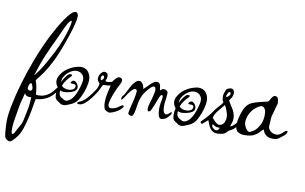

<svg xmlns="http://www.w3.org/2000/svg" viewBox="-129 -815 2093 1317"><g transform="rotate(10 917.0 -156.5)"><path d="M315 -618Q317 -612 317 -605Q317 -584 307.5 -547Q298 -510 285 -471.5Q272 -433 262 -405Q231 -320 203.5 -267Q176 -214 155 -184.5Q134 -155 122 -141Q110 -127 110 -120Q117 -105 122 -76.5Q127 -48 128 -27Q136 -25 148 -25Q158 -25 169 -27Q180 -29 190 -33Q222 -47 243 -72.5Q264 -98 273 -111Q277 -116 281 -116Q286 -116 288 -110.5Q290 -105 287 -100Q267 -69 246 -47Q225 -25 198 -13Q170 -1 151 1Q132 3 132 3Q130 11 128.5 19.5Q127 28 124 45Q121 62 115 96Q102 164 83 220Q64 276 17 316Q11 320 6 320Q-4 320 -15 312.5Q-26 305 -29 294Q-32 283 -34 262.5Q-36 242 -37 221Q-38 200 -38 188Q-38 145 -24 74.5Q-10 4 15 -82.5Q40 -169 75 -260.5Q110 -352 152 -436Q167 -466 186.5 -500Q206 -534 226.5 -564.5Q247 -595 266 -614Q285 -633 298 -633Q310 -633 315 -618ZM278 -568Q266 -561 252.5 -535.5Q239 -510 226 -479.5Q213 -449 201 -425Q174 -370 146.5 -305.5Q119 -241 93 -156Q104 -167 123 -194Q142 -221 163 -258.5Q184 -296 204.5 -336Q225 -376 239 -412Q251 -440 261 -470.5Q271 -501 277 -526Q283 -551 283 -562Q283 -571 278 -568ZM95 -75Q93 -83 89.5 -91.5Q86 -100 78 -98Q72 -91 68.5 -82Q65 -73 65 -56Q65 -56 71.5 -50.5Q78 -45 88 -48Q91 -50 94 -52Q97 -54 97 -61Q97 -64 97 -67.5Q97 -71 95 -75ZM99 -5Q99 -5 95 -4Q91 -3 85 -3Q77 -3 67 -7.5Q57 -12 53 -25Q45 7 41 22Q37 37 35 44Q33 51 31.5 59Q30 67 27 86Q24 105 17 144Q13 164 10 189.5Q7 215 7 235Q7 250 9.5 259Q12 268 17 267Q23 266 29.5 254.5Q36 243 43 228.5Q50 214 56 205Q65 191 69.5 178Q74 165 78.5 141.5Q83 118 92 75Q95 61 96.5 42.5Q98 24 98.5 9.5Q99 -5 99 -5Z M470 -188Q470 -167 461 -133Q452 -99 437 -69Q423 -38 405.5 -23.5Q388 -9 372 -3.5Q356 2 346 7Q342 8 337.5 9.5Q333 11 328 11Q308 11 297 0Q293 -4 284.5 -8Q276 -12 269 -22Q262 -32 262 -55Q262 -79 268 -101Q250 -122 250 -147Q250 -162 257 -176Q276 -212 305 -232Q334 -252 360.5 -260Q387 -268 397 -268Q434 -268 452 -244Q470 -220 470 -188ZM429 -183Q429 -206 413.5 -221Q398 -236 375 -236Q356 -236 336.5 -224.5Q317 -213 303 -196Q289 -179 285 -163Q284 -157 283.5 -152Q283 -147 283 -142Q294 -166 306.5 -182Q319 -198 325 -202Q330 -206 338 -206Q349 -206 349 -200Q349 -196 338.5 -185.5Q328 -175 315 -158.5Q302 -142 293 -118Q301 -108 314.5 -103.5Q328 -99 341 -99Q355 -99 367.5 -104.5Q380 -110 384 -120Q385 -123 385.5 -125.5Q386 -128 386 -130Q386 -140 377.5 -142.5Q369 -145 361 -144H359Q348 -144 348 -149Q348 -152 350.5 -155Q353 -158 355 -160Q361 -166 368 -166Q378 -166 390 -153Q401 -138 401 -124Q401 -106 383.5 -96Q366 -86 345 -82Q324 -78 313 -78Q297 -78 287 -85Q286 -83 286 -76Q286 -48 301 -38.5Q316 -29 326 -24Q332 -22 336 -22Q350 -22 365.5 -34Q381 -46 393 -67Q402 -83 410 -105Q418 -127 423.5 -148.5Q429 -170 429 -183Z M717 -54Q721 -58 728 -58Q735 -58 735 -52Q735 -45 719 -30Q703 -15 684 -6Q665 3 648 7Q640 8 626.5 1.5Q613 -5 610 -12Q606 -21 604 -32.5Q602 -44 602 -57Q602 -88 609 -121Q616 -154 622 -178Q610 -174 595.5 -174Q581 -174 570 -172Q563 -162 558 -149.5Q553 -137 544 -122Q528 -96 508.5 -70.5Q489 -45 469 -29Q449 -13 430 -13Q417 -13 417 -20Q417 -27 434 -33Q458 -42 483 -71Q508 -100 528 -131Q538 -146 541 -158.5Q544 -171 544 -178Q544 -178 535.5 -188.5Q527 -199 527 -209Q527 -231 541.5 -249Q556 -267 572 -262Q583 -259 586.5 -252Q590 -245 590 -237Q590 -228 587 -218.5Q584 -209 581 -202Q584 -198 594 -198Q609 -198 627 -204Q640 -223 652 -234Q664 -245 674 -243Q681 -242 687 -238Q693 -234 693 -223Q693 -214 684 -196Q669 -169 656 -137.5Q643 -106 636 -80.5Q629 -55 630 -45Q632 -32 637.5 -28Q643 -24 650 -24Q655 -24 660.5 -25.5Q666 -27 671 -28Q686 -33 696 -39Q706 -45 717 -54ZM568 -223Q568 -232 562 -236Q561 -237 559 -237Q554 -237 550 -230.5Q546 -224 546 -218Q546 -213 547.5 -206.5Q549 -200 554 -203Q559 -206 563.5 -211Q568 -216 568 -223Z M1063 -52Q1060 -46 1044.5 -30.5Q1029 -15 1006 -12Q990 -10 983.5 -30.5Q977 -51 977 -78Q977 -89 978 -100.5Q979 -112 981 -122Q983 -133 985 -143Q987 -153 987 -160Q987 -177 974 -173Q965 -162 957.5 -140Q950 -118 945 -107Q934 -82 927 -65Q920 -48 909 -48Q900 -48 900 -65Q900 -79 904 -94Q908 -109 908 -109Q913 -123 917.5 -140.5Q922 -158 925 -171.5Q928 -185 928 -185Q928 -187 928.5 -191Q929 -195 929 -199Q929 -207 926.5 -214Q924 -221 914 -222Q908 -223 894.5 -210.5Q881 -198 867.5 -180.5Q854 -163 846 -148Q833 -121 828 -93Q823 -65 819.5 -41.5Q816 -18 808 -3Q805 3 796 3Q789 3 781.5 -1.5Q774 -6 774 -12Q776 -30 782.5 -55Q789 -80 797 -115Q800 -127 802 -143Q804 -159 805 -167V-169Q805 -183 792 -183Q787 -183 781 -180Q762 -164 749 -145Q736 -126 727.5 -112Q719 -98 712 -95Q709 -94 709 -101Q709 -105 710 -110Q711 -115 715 -120Q724 -129 734 -149Q744 -169 755.5 -190.5Q767 -212 781.5 -227.5Q796 -243 813 -243Q823 -243 833.5 -229Q844 -215 846 -193Q863 -207 878 -223.5Q893 -240 913 -253Q921 -257 930 -257Q945 -257 950 -248Q957 -239 958 -222Q959 -205 961 -204Q963 -203 970.5 -210.5Q978 -218 992 -216Q997 -216 1006 -210Q1015 -204 1015 -195Q1015 -182 1013 -163.5Q1011 -145 1008 -125Q1007 -121 1007 -114.5Q1007 -108 1007 -100Q1007 -87 1009.5 -72.5Q1012 -58 1022 -51Q1025 -48 1030 -48Q1041 -48 1059 -67Q1062 -70 1064 -70Q1067 -70 1067 -64Q1067 -56 1063 -52Z M1290 -188Q1290 -167 1281 -133Q1272 -99 1257 -69Q1243 -38 1225.5 -23.5Q1208 -9 1192 -3.5Q1176 2 1166 7Q1162 8 1157.5 9.5Q1153 11 1148 11Q1128 11 1117 0Q1113 -4 1104.5 -8Q1096 -12 1089 -22Q1082 -32 1082 -55Q1082 -79 1088 -101Q1070 -122 1070 -147Q1070 -162 1077 -176Q1096 -212 1125 -232Q1154 -252 1180.5 -260Q1207 -268 1217 -268Q1254 -268 1272 -244Q1290 -220 1290 -188ZM1249 -183Q1249 -206 1233.5 -221Q1218 -236 1195 -236Q1176 -236 1156.5 -224.5Q1137 -213 1123 -196Q1109 -179 1105 -163Q1104 -157 1103.5 -152Q1103 -147 1103 -142Q1114 -166 1126.5 -182Q1139 -198 1145 -202Q1150 -206 1158 -206Q1169 -206 1169 -200Q1169 -196 1158.5 -185.5Q1148 -175 1135 -158.5Q1122 -142 1113 -118Q1121 -108 1134.5 -103.5Q1148 -99 1161 -99Q1175 -99 1187.5 -104.5Q1200 -110 1204 -120Q1205 -123 1205.5 -125.5Q1206 -128 1206 -130Q1206 -140 1197.5 -142.5Q1189 -145 1181 -144H1179Q1168 -144 1168 -149Q1168 -152 1170.5 -155Q1173 -158 1175 -160Q1181 -166 1188 -166Q1198 -166 1210 -153Q1221 -138 1221 -124Q1221 -106 1203.5 -96Q1186 -86 1165 -82Q1144 -78 1133 -78Q1117 -78 1107 -85Q1106 -83 1106 -76Q1106 -48 1121 -38.5Q1136 -29 1146 -24Q1152 -22 1156 -22Q1170 -22 1185.5 -34Q1201 -46 1213 -67Q1222 -83 1230 -105Q1238 -127 1243.5 -148.5Q1249 -170 1249 -183Z M1539 -68Q1526 -55 1516 -42Q1506 -29 1472 -12Q1468 -6 1454.5 6Q1441 18 1402 20Q1376 21 1360.5 7.5Q1345 -6 1337 -25Q1329 -44 1323 -60Q1322 -59 1314 -52Q1306 -45 1297.5 -38Q1289 -31 1287 -29Q1286 -28 1283 -28Q1278 -28 1274.5 -33.5Q1271 -39 1275 -43Q1294 -62 1304 -72.5Q1314 -83 1322 -93Q1330 -103 1341 -118Q1358 -144 1377.5 -164.5Q1397 -185 1402 -195Q1403 -196 1403 -199Q1403 -202 1400.5 -204Q1398 -206 1397 -209Q1393 -225 1393 -239Q1393 -261 1410 -291Q1417 -296 1429 -299.5Q1441 -303 1448 -300Q1456 -296 1458.5 -291Q1461 -286 1463 -278Q1463 -277 1463.5 -276Q1464 -275 1464 -273Q1464 -267 1462 -260Q1460 -253 1457 -245Q1457 -241 1447.5 -230Q1438 -219 1441 -216Q1447 -203 1461 -182Q1478 -158 1484.5 -138Q1491 -118 1491 -102Q1491 -83 1485.5 -69Q1480 -55 1477 -45Q1486 -44 1498 -54.5Q1510 -65 1521.5 -78.5Q1533 -92 1539 -98Q1545 -104 1548 -104Q1553 -104 1548.5 -89Q1544 -74 1539 -68ZM1442 -260Q1442 -264 1441 -269Q1440 -274 1435 -275H1434Q1429 -275 1426 -270.5Q1423 -266 1421 -262Q1418 -254 1415.5 -248.5Q1413 -243 1417 -238Q1421 -236 1431.5 -246.5Q1442 -257 1442 -260ZM1444 -100Q1444 -115 1438.5 -132.5Q1433 -150 1426.5 -164Q1420 -178 1417 -182Q1417 -182 1405 -167.5Q1393 -153 1379 -136Q1370 -126 1361 -110Q1352 -94 1350 -82Q1350 -82 1359 -70.5Q1368 -59 1381.5 -49Q1395 -39 1408 -42Q1428 -47 1436 -65.5Q1444 -84 1444 -100ZM1410 -22H1401Q1397 -22 1392 -22.5Q1387 -23 1382 -24Q1377 -26 1367 -32Q1357 -38 1357 -38Q1357 -38 1356.5 -36Q1356 -34 1356 -31Q1356 -27 1357.5 -22Q1359 -17 1364 -12Q1372 -6 1378 -2.5Q1384 1 1394 -2Q1401 -4 1405.5 -13Q1410 -22 1410 -22Z M1857 -78Q1860 -81 1865 -81Q1872 -81 1872 -74Q1872 -70 1867.5 -62Q1863 -54 1849 -43Q1835 -31 1820.5 -21Q1806 -11 1781 -11Q1754 -11 1738.5 -21Q1723 -31 1716.5 -43.5Q1710 -56 1708 -63Q1696 -54 1683.5 -39.5Q1671 -25 1648 -13.5Q1625 -2 1582 -2Q1558 -2 1538.5 -13.5Q1519 -25 1519 -64Q1519 -75 1520.5 -87.5Q1522 -100 1526 -115Q1538 -162 1554 -189Q1570 -216 1602 -229Q1622 -237 1651 -244Q1680 -251 1702 -256Q1709 -258 1714.5 -269.5Q1720 -281 1727 -291Q1731 -296 1736 -299.5Q1741 -303 1747 -303Q1752 -303 1760 -298Q1767 -293 1769.5 -279Q1772 -265 1772 -253Q1771 -247 1767.5 -238.5Q1764 -230 1762 -220Q1760 -207 1752 -183Q1744 -159 1744 -143Q1744 -129 1742 -108.5Q1740 -88 1742 -80Q1753 -56 1773 -48.5Q1793 -41 1808 -44Q1819 -46 1833 -57Q1847 -68 1857 -78ZM1695 -192Q1693 -200 1685.5 -209Q1678 -218 1667 -218Q1665 -218 1659 -216Q1642 -210 1623 -193.5Q1604 -177 1590 -151Q1576 -125 1574 -90Q1574 -80 1580.5 -64Q1587 -48 1598 -37Q1609 -26 1620 -31Q1644 -41 1660.5 -59.5Q1677 -78 1688 -105Q1693 -118 1695.5 -132.5Q1698 -147 1698 -160Q1698 -172 1697 -180.5Q1696 -189 1695 -192Z"/></g></svg>

Font: Ingrid Darling
Style: Regular
Weight: 400
Designer: Robert E. Leuschke
Foundry: Robert E. Leuschke
Version: Version 1.010; ttfautohint (v1.8.3)